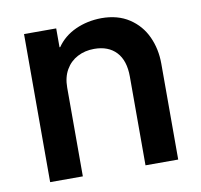

<svg xmlns="http://www.w3.org/2000/svg" viewBox="-65 -597 696 666"><g transform="rotate(-10 283.0 -264.5)"><path d="M59.6 -521.5H172.9V-455.1H175.3Q199.7 -490.7 241.5 -509.8Q283.2 -528.8 333 -529.3Q390.6 -529.3 430.7 -502.9Q470.7 -476.6 490.7 -433.1Q510.7 -389.6 510.7 -337.9V0H395.5V-312.5Q395.5 -369.1 367.7 -398.9Q339.8 -428.7 290 -428.7Q257.3 -428.7 231.2 -415Q205.1 -401.4 189.9 -375.2Q174.8 -349.1 174.8 -312.5V0H59.6Z"/></g></svg>

Font: Reddit Sans Strawberry SemiBold
Style: Regular
Weight: 600
Designer: Stephen Hutchings
Foundry: Reddit
Version: Version 1.013